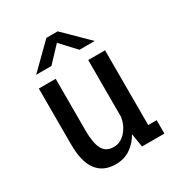

<svg xmlns="http://www.w3.org/2000/svg" viewBox="-167 -814 885 943"><g transform="rotate(-30 275.0 -343.0)"><path d="M218 11.5Q148.5 11.5 112 -36.2Q75.5 -84 75.5 -183.5V-500H171V-206.5Q171 -136 189.2 -101.5Q207.5 -67 252 -67Q291 -67 319.8 -99.8Q348.5 -132.5 355.5 -177.5V-500H451V-76H499V0H372L359.5 -77Q339 -39 303.2 -13.8Q267.5 11.5 218 11.5ZM98 -565 232 -697H296L430 -565H343.5L264.5 -650L184.5 -565Z"/></g></svg>

Font: Trispace SemiCondensed
Style: Regular
Weight: 400
Width: 4
Designer: Tyler Finck
Foundry: Etcetera Type Company
Version: Version 1.210; ttfautohint (v1.8.3)